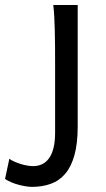

<svg xmlns="http://www.w3.org/2000/svg" viewBox="-113 -518 423 768"><path d="M197.8 -12.2Q197.8 56.2 184.8 102.5Q171.9 148.9 147.9 177Q124 205.1 90.1 217.3Q56.2 229.5 14.6 229.5Q4.4 229.5 -9.5 227.3Q-23.4 225.1 -38.3 221.2Q-53.2 217.3 -67.6 211.2Q-82 205.1 -92.8 197.8L-75.7 117.2Q-67.9 123 -55.7 128.4Q-43.5 133.8 -30.3 137.9Q-17.1 142.1 -3.9 144.3Q9.3 146.5 19.5 146.5Q39.1 146.5 55.2 138.9Q71.3 131.3 83 115.2Q94.7 99.1 101.1 73.7Q107.4 48.3 107.4 12.2V-258.8Q107.4 -294.4 107.2 -329.1Q106.9 -363.8 106.2 -394.8Q105.5 -425.8 104 -452.4Q102.5 -479 100.1 -498H197.8Z"/></svg>

Font: Andika New Basic
Style: Regular
Weight: 400
Designer: Victor Gaultney, Annie Olsen, Julie Remington, Don Collingsworth, Eric Hays
Foundry: SIL International
Version: Version 5.500; ttfautohint (v1.8.3)